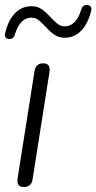

<svg xmlns="http://www.w3.org/2000/svg" viewBox="-24 -747 388 773"><path d="M72 6Q41 6 47 -30L115 -461Q120 -492 150 -492Q181 -492 175 -456L107 -24Q102 6 72 6ZM12 -590Q-9 -592 -3 -614Q9 -666 36.5 -694Q64 -722 103 -722Q127 -722 144 -710Q161 -698 175.5 -682Q190 -666 204.5 -653.5Q219 -641 237 -641Q260 -641 277 -659Q294 -677 303 -709Q309 -728 327 -727Q348 -725 343 -703Q330 -651 302.5 -623Q275 -595 237 -595Q213 -595 195.5 -607Q178 -619 163.5 -635Q149 -651 134.5 -663.5Q120 -676 102 -676Q79 -676 62 -658Q45 -640 36 -608Q31 -589 12 -590Z"/></svg>

Font: Nunito Light
Style: Italic
Weight: 300
Italic angle: -9°
Designer: Vernon Adams
Foundry: Vernon Adams
Version: Version 3.601; ttfautohint (v1.8.2.53-6de2)